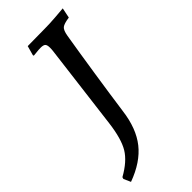

<svg xmlns="http://www.w3.org/2000/svg" viewBox="-209 -542 694 694"><g transform="rotate(-45 138.0 -195.0)"><path d="M144 -436Q144 -450 139 -455Q134 -460 120 -460Q109 -460 97.5 -458.5Q86 -457 82 -457L81 -461L91 -497L179 -498Q203 -498 235 -500.5Q267 -503 277 -504L269 -465Q241 -461 232 -453.5Q223 -446 219 -422Q207 -350 192.5 -255Q178 -160 168 -88Q158 -9 120 39Q82 87 8 114L-4 87L-2 80Q50 51 71.5 15.5Q93 -20 102 -91L143 -419Q144 -426 144 -436Z"/></g></svg>

Font: Alegreya SC
Style: Italic
Weight: 400
Italic angle: -7°
Designer: Juan Pablo del Peral
Foundry: Huerta Tipografica
Version: Version 2.007; ttfautohint (v1.6)